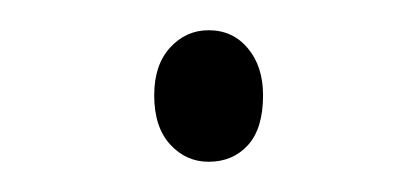

<svg xmlns="http://www.w3.org/2000/svg" viewBox="-20 -671 267 127"><path d="M82 -608Q82 -628 92.5 -639.5Q103 -651 118 -651Q134 -651 144 -639Q154 -627 154 -608Q154 -586 144 -575Q134 -564 118 -564Q103 -564 92.5 -575.5Q82 -587 82 -608Z"/></svg>

Font: Noto Sans Condensed ExtraLight
Style: Italic
Weight: 200
Width: 3
Italic angle: -12°
Designer: Monotype Design Team
Foundry: Monotype Imaging Inc.
Version: Version 2.013; ttfautohint (v1.8.4.7-5d5b)